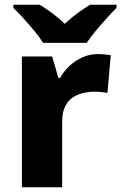

<svg xmlns="http://www.w3.org/2000/svg" viewBox="-20 -786 509 806"><path d="M391 -559Q404 -559 420 -557.5Q436 -556 445 -554L431 -396Q422 -398 408 -399.5Q394 -401 377 -401Q353 -401 329 -395.5Q305 -390 285 -376.5Q265 -363 253 -338.5Q241 -314 241 -275V0H72V-549H199L225 -459H232Q248 -487 272 -509.5Q296 -532 326.5 -545.5Q357 -559 391 -559ZM161 -606Q147 -629 124.5 -656Q102 -683 78.5 -709Q55 -735 36 -753V-766H147Q173 -750 199.5 -730.5Q226 -711 252 -686Q278 -711 305 -730.5Q332 -750 358 -766H469V-753Q451 -735 427.5 -709Q404 -683 381.5 -656Q359 -629 344 -606Z"/></svg>

Font: Noto Sans Thai ExtraBold
Style: Regular
Weight: 800
Version: Version 2.001